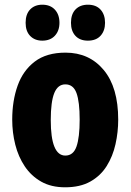

<svg xmlns="http://www.w3.org/2000/svg" viewBox="-20 -787 556 817"><path d="M483 -278Q483 -225 471.5 -173.5Q460 -122 434 -80.5Q408 -39 364.5 -14.5Q321 10 257 10Q198 10 155.5 -14Q113 -38 85.5 -79Q58 -120 45 -171.5Q32 -223 32 -278Q32 -358 55 -422.5Q78 -487 128 -525Q178 -563 259 -563Q360 -563 421.5 -489Q483 -415 483 -278ZM196 -276Q196 -125 258 -125Q292 -125 305.5 -163.5Q319 -202 319 -278Q319 -354 305.5 -391Q292 -428 258 -428Q226 -428 211 -391Q196 -354 196 -276ZM89 -690Q89 -727 108.5 -747Q128 -767 160 -767Q194 -767 213.5 -746Q233 -725 233 -690Q233 -656 213.5 -635Q194 -614 160 -614Q128 -614 108.5 -634Q89 -654 89 -690ZM282 -690Q282 -727 301.5 -747Q321 -767 354 -767Q389 -767 408 -746Q427 -725 427 -690Q427 -656 408 -635Q389 -614 354 -614Q320 -614 301 -634.5Q282 -655 282 -690Z"/></svg>

Font: Noto Sans Gurmukhi UI ExtraCondensed Black
Style: Regular
Weight: 900
Width: 2
Designer: Jelle Bosma - Monotype Design Team
Foundry: Monotype Imaging Inc.
Version: Version 2.004; ttfautohint (v1.8.4.7-5d5b)